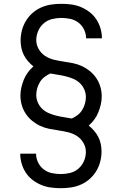

<svg xmlns="http://www.w3.org/2000/svg" viewBox="-20 -843 640 1006"><path d="M299 143Q272 143 246 139.5Q220 136 196 126Q172 116 151 100Q130 84 115.5 62Q101 40 93.5 14.5Q86 -11 86 -37Q86 -37 86 -37.5Q86 -38 86 -38H169Q169 -38 169 -37.5Q169 -37 169 -37Q169 -14 179.5 8Q190 30 209 44.5Q228 59 251.5 64Q275 69 299 69Q323 69 347.5 63Q372 57 391 40.5Q410 24 420 0.5Q430 -23 430 -47Q430 -72 417 -94.5Q404 -117 383 -130.5Q362 -144 337 -150Q312 -156 287.5 -159.5Q263 -163 238 -168Q213 -173 190.5 -183.5Q168 -194 148.5 -210Q129 -226 115 -247Q101 -268 94 -292.5Q87 -317 87 -342Q87 -364 92 -385Q97 -406 105 -426Q113 -446 126 -463.5Q139 -481 155 -495Q140 -507 127 -522Q114 -537 105 -554.5Q96 -572 92 -591.5Q88 -611 88 -631Q88 -658 95 -684.5Q102 -711 116 -734Q130 -757 150.5 -775Q171 -793 196 -804Q221 -815 247.5 -819Q274 -823 301 -823Q328 -823 354 -819.5Q380 -816 404 -806Q428 -796 449 -780Q470 -764 484.5 -742Q499 -720 506.5 -694.5Q514 -669 514 -643Q514 -643 514 -642.5Q514 -642 514 -642H431Q431 -642 431 -642.5Q431 -643 431 -643Q431 -666 420.5 -688Q410 -710 391 -724.5Q372 -739 348.5 -744Q325 -749 301 -749Q277 -749 252.5 -743Q228 -737 209 -720.5Q190 -704 180 -680.5Q170 -657 170 -633Q170 -608 183 -585.5Q196 -563 217 -549.5Q238 -536 263 -530Q288 -524 312.5 -520.5Q337 -517 362 -512Q387 -507 409.5 -496.5Q432 -486 451.5 -470Q471 -454 485 -433Q499 -412 506 -387.5Q513 -363 513 -338Q513 -316 508 -295Q503 -274 495 -254Q487 -234 474 -216.5Q461 -199 445 -185Q460 -173 473 -158Q486 -143 495 -125.5Q504 -108 508 -88.5Q512 -69 512 -49Q512 -22 505 4.5Q498 31 484 54Q470 77 449.5 95Q429 113 404 124Q379 135 352.5 139Q326 143 299 143ZM356 -222Q372 -229 386.5 -240Q401 -251 410.5 -266.5Q420 -282 425 -299.5Q430 -317 430 -335Q430 -355 421.5 -374.5Q413 -394 398 -408Q383 -422 364 -430Q345 -438 325 -443Q305 -448 284.5 -451Q264 -454 244 -458Q228 -451 213.5 -440Q199 -429 189.5 -413.5Q180 -398 175 -380.5Q170 -363 170 -345Q170 -325 178.5 -305.5Q187 -286 202 -272Q217 -258 236 -250Q255 -242 275 -237Q295 -232 315.5 -229Q336 -226 356 -222Z"/></svg>

Font: Monocode
Style: Regular
Weight: 400
Designer: Belleve Invis
Foundry: Belleve Invis
Version: Version 16.1.0; ttfautohint (v1.8.4)